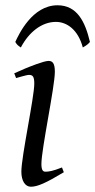

<svg xmlns="http://www.w3.org/2000/svg" viewBox="-20 -688 361 728"><path d="M164 -457C146 -457 92 -435 75 -428L34 -410L41 -392C46 -393 80 -404 90 -404C104 -404 110 -398 110 -371C110 -319 61 -95 61 -37C61 -3 75 20 97 20C122 20 154 6 222 -35L215 -53C179 -39 165 -37 152 -37C143 -37 137 -43 137 -66C137 -123 188 -359 188 -416C188 -450 178 -457 164 -457ZM59 -508C90 -567 139 -605 192 -605C233 -605 276 -576 294 -508C312 -518 317 -524 321 -529C303 -605 273 -668 198 -668C102 -668 51 -557 38 -529C44 -519 47 -516 59 -508Z"/></svg>

Font: Temporarium
Style: Italic
Weight: 400
Italic angle: -7°
Version: Version 1.1